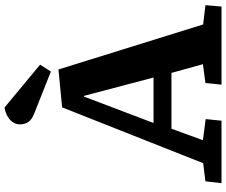

<svg xmlns="http://www.w3.org/2000/svg" viewBox="-94 -890 985 836"><g transform="rotate(-90 398.0 -472.5)"><path d="M513 -710 709 -80 793 -70 787 0H447L454 -70L536 -81L498 -218H255L205 -81L297 -69L290 0H18L26 -70L105 -80L348 -694ZM280 -296H478L398 -599H395ZM534 -790 504 -743 325 -814Q295 -825 284.5 -841Q274 -857 274 -876Q274 -903 294 -921Q314 -939 347 -945Z"/></g></svg>

Font: Literata 7pt
Style: Bold Italic
Weight: 700
Italic angle: -2°
Designer: Latin by Veronika Burian and Jose Scaglione. Greek by Irene Vlachou. Cyrillic by Vera Evstafieva
Foundry: TypeTogether
Version: Version 3.002